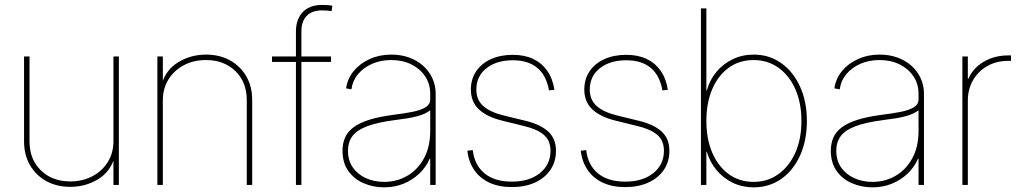

<svg xmlns="http://www.w3.org/2000/svg" viewBox="-20 -762 4196 791"><path d="M269.5 7.8Q213.9 7.8 170.9 -15.9Q127.9 -39.6 103.5 -81.8Q79.1 -124 79.1 -179.7V-529.3H101.6V-179.7Q101.6 -105.5 148.4 -60.1Q195.3 -14.6 269.5 -14.6Q320.3 -14.6 360.6 -35.9Q400.9 -57.1 424.1 -94.5Q447.3 -131.8 447.3 -179.7V-529.3H469.7V0H447.3V-117.2H453.1Q435.5 -54.7 383.8 -23.4Q332 7.8 269.5 7.8Z M650.9 -349.6V0H628.4V-529.3H650.9V-412.1H645Q662.6 -474.6 714.6 -505.9Q766.6 -537.1 828.6 -537.1Q884.8 -537.1 927.5 -513.4Q970.2 -489.7 994.6 -447.8Q1019 -405.8 1019 -349.6V0H996.6V-349.6Q996.6 -423.8 949.7 -469.2Q902.8 -514.6 828.6 -514.6Q777.8 -514.6 737.5 -493.4Q697.3 -472.2 674.1 -434.8Q650.9 -397.5 650.9 -349.6Z M1343.8 -529.3V-506.8H1100.6V-529.3ZM1199.2 0V-631.8Q1199.2 -667 1212.2 -691.4Q1225.1 -715.8 1249 -728.8Q1272.9 -741.7 1305.7 -741.7Q1317.9 -741.7 1328.9 -741Q1339.8 -740.2 1349.1 -738.3L1346.2 -716.3Q1336.9 -717.8 1326.9 -718.5Q1316.9 -719.2 1305.7 -719.2Q1266.1 -719.2 1243.9 -697Q1221.7 -674.8 1221.7 -631.8V0Z M1562.5 9.8Q1517.6 9.8 1478.3 -7.1Q1439 -23.9 1415 -57.6Q1391.1 -91.3 1391.1 -141.1Q1391.1 -170.9 1401.4 -194.8Q1411.6 -218.8 1435.8 -237.1Q1460 -255.4 1500.5 -268.3Q1541 -281.2 1601.6 -289.1Q1644 -294.4 1678.2 -301Q1712.4 -307.6 1732.4 -319.6Q1752.4 -331.5 1752.4 -353V-375Q1752.4 -416 1731.7 -447.3Q1710.9 -478.5 1674.8 -496.6Q1638.7 -514.6 1591.8 -514.6Q1548.8 -514.6 1513.4 -499.3Q1478 -483.9 1455.3 -456.8Q1432.6 -429.7 1427.7 -394L1405.8 -397.9Q1411.6 -438.5 1437.5 -469.7Q1463.4 -501 1503.7 -519Q1543.9 -537.1 1591.8 -537.1Q1632.3 -537.1 1665.8 -524.9Q1699.2 -512.7 1723.6 -490.7Q1748 -468.8 1761.5 -439.2Q1774.9 -409.7 1774.9 -375V0H1752.4V-108.4H1750.5Q1734.9 -72.8 1707 -46.4Q1679.2 -20 1642.3 -5.1Q1605.5 9.8 1562.5 9.8ZM1562.5 -12.7Q1614.7 -12.7 1657.7 -37.6Q1700.7 -62.5 1726.6 -109.6Q1752.4 -156.7 1752.4 -222.7V-307.6Q1741.7 -299.3 1728 -293.2Q1714.4 -287.1 1696.5 -282.5Q1678.7 -277.8 1656 -274.2Q1633.3 -270.5 1605.5 -267.1Q1534.2 -257.8 1491.9 -241.7Q1449.7 -225.6 1431.6 -200.9Q1413.6 -176.3 1413.6 -141.1Q1413.6 -100.6 1433.6 -72Q1453.6 -43.5 1487.5 -28.1Q1521.5 -12.7 1562.5 -12.7Z M2088.4 8.8Q2035.2 8.8 1996.1 -9.5Q1957 -27.8 1933.8 -61.5Q1910.6 -95.2 1905.3 -141.1L1927.7 -143.6Q1934.6 -82.5 1975.8 -48.1Q2017.1 -13.7 2088.4 -13.7Q2160.6 -13.7 2204.3 -48.8Q2248 -84 2248 -140.6Q2248 -183.1 2220.5 -206.5Q2192.9 -230 2139.2 -242.7L2051.8 -264.2Q1986.8 -279.8 1953.4 -311Q1919.9 -342.3 1919.9 -393.1Q1919.9 -436 1941.7 -468.3Q1963.4 -500.5 2002.4 -518.3Q2041.5 -536.1 2092.8 -536.1Q2140.6 -536.1 2176 -519.5Q2211.4 -502.9 2234.1 -470.9Q2256.8 -439 2264.2 -392.1L2241.7 -389.6Q2231 -451.2 2193.6 -482.4Q2156.2 -513.7 2092.8 -513.7Q2025.4 -513.7 1983.9 -480.7Q1942.4 -447.8 1942.4 -393.1Q1942.4 -350.6 1970.9 -325.2Q1999.5 -299.8 2055.7 -286.1L2144 -264.6Q2205.1 -250 2237.8 -220.7Q2270.5 -191.4 2270.5 -140.6Q2270.5 -96.2 2247.8 -62.5Q2225.1 -28.8 2184.1 -10Q2143.1 8.8 2088.4 8.8Z M2555.7 8.8Q2502.4 8.8 2463.4 -9.5Q2424.3 -27.8 2401.1 -61.5Q2377.9 -95.2 2372.6 -141.1L2395 -143.6Q2401.9 -82.5 2443.1 -48.1Q2484.4 -13.7 2555.7 -13.7Q2627.9 -13.7 2671.6 -48.8Q2715.3 -84 2715.3 -140.6Q2715.3 -183.1 2687.7 -206.5Q2660.2 -230 2606.4 -242.7L2519 -264.2Q2454.1 -279.8 2420.7 -311Q2387.2 -342.3 2387.2 -393.1Q2387.2 -436 2408.9 -468.3Q2430.7 -500.5 2469.7 -518.3Q2508.8 -536.1 2560.1 -536.1Q2607.9 -536.1 2643.3 -519.5Q2678.7 -502.9 2701.4 -470.9Q2724.1 -439 2731.4 -392.1L2709 -389.6Q2698.2 -451.2 2660.9 -482.4Q2623.5 -513.7 2560.1 -513.7Q2492.7 -513.7 2451.2 -480.7Q2409.7 -447.8 2409.7 -393.1Q2409.7 -350.6 2438.2 -325.2Q2466.8 -299.8 2522.9 -286.1L2611.3 -264.6Q2672.4 -250 2705.1 -220.7Q2737.8 -191.4 2737.8 -140.6Q2737.8 -96.2 2715.1 -62.5Q2692.4 -28.8 2651.4 -10Q2610.4 8.8 2555.7 8.8Z M3085 9.8Q3038.1 9.8 2999 -9Q2960 -27.8 2932.1 -61Q2904.3 -94.2 2892.1 -136.7H2890.1V0H2867.7V-727.5H2890.1V-389.6H2892.1Q2903.8 -432.6 2931.4 -465.8Q2959 -499 2998.8 -518.1Q3038.6 -537.1 3085 -537.1Q3148.9 -537.1 3198.2 -502.2Q3247.6 -467.3 3275.9 -405.5Q3304.2 -343.8 3304.2 -263.7Q3304.2 -183.1 3276.1 -121.3Q3248 -59.6 3198.7 -24.9Q3149.4 9.8 3085 9.8ZM3085 -12.7Q3142.6 -12.7 3187 -44.7Q3231.4 -76.7 3256.6 -133.1Q3281.7 -189.5 3281.7 -263.7Q3281.7 -338.4 3256.6 -394.8Q3231.4 -451.2 3187 -482.9Q3142.6 -514.6 3085 -514.6Q3025.9 -514.6 2982.2 -482.9Q2938.5 -451.2 2914.3 -394.8Q2890.1 -338.4 2890.1 -263.7Q2890.1 -189.5 2914.3 -133.1Q2938.5 -76.7 2982.2 -44.7Q3025.9 -12.7 3085 -12.7Z M3574.2 9.8Q3529.3 9.8 3490 -7.1Q3450.7 -23.9 3426.8 -57.6Q3402.8 -91.3 3402.8 -141.1Q3402.8 -170.9 3413.1 -194.8Q3423.3 -218.8 3447.5 -237.1Q3471.7 -255.4 3512.2 -268.3Q3552.7 -281.2 3613.3 -289.1Q3655.8 -294.4 3689.9 -301Q3724.1 -307.6 3744.1 -319.6Q3764.2 -331.5 3764.2 -353V-375Q3764.2 -416 3743.4 -447.3Q3722.7 -478.5 3686.5 -496.6Q3650.4 -514.6 3603.5 -514.6Q3560.5 -514.6 3525.1 -499.3Q3489.7 -483.9 3467 -456.8Q3444.3 -429.7 3439.5 -394L3417.5 -397.9Q3423.3 -438.5 3449.2 -469.7Q3475.1 -501 3515.4 -519Q3555.7 -537.1 3603.5 -537.1Q3644 -537.1 3677.5 -524.9Q3710.9 -512.7 3735.4 -490.7Q3759.8 -468.8 3773.2 -439.2Q3786.6 -409.7 3786.6 -375V0H3764.2V-108.4H3762.2Q3746.6 -72.8 3718.8 -46.4Q3690.9 -20 3654.1 -5.1Q3617.2 9.8 3574.2 9.8ZM3574.2 -12.7Q3626.5 -12.7 3669.4 -37.6Q3712.4 -62.5 3738.3 -109.6Q3764.2 -156.7 3764.2 -222.7V-307.6Q3753.4 -299.3 3739.7 -293.2Q3726.1 -287.1 3708.3 -282.5Q3690.4 -277.8 3667.7 -274.2Q3645 -270.5 3617.2 -267.1Q3545.9 -257.8 3503.7 -241.7Q3461.4 -225.6 3443.4 -200.9Q3425.3 -176.3 3425.3 -141.1Q3425.3 -100.6 3445.3 -72Q3465.3 -43.5 3499.3 -28.1Q3533.2 -12.7 3574.2 -12.7Z M3944.8 0V-529.3H3967.3V-437H3969.2Q3988.3 -481.4 4032.7 -507.6Q4077.1 -533.7 4133.3 -533.7Q4137.7 -533.7 4139.2 -533.7Q4140.6 -533.7 4145 -533.7V-511.2Q4142.6 -511.2 4140.1 -511.2Q4137.7 -511.2 4133.3 -511.2Q4085.4 -511.2 4047.9 -490Q4010.3 -468.8 3988.8 -431.9Q3967.3 -395 3967.3 -347.2V0Z"/></svg>

Font: Inter 24pt Thin
Style: Regular
Weight: 250
Designer: Rasmus Andersson
Foundry: rsms
Version: Version 4.001;git-66647c0bb